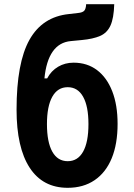

<svg xmlns="http://www.w3.org/2000/svg" viewBox="-20 -878 640 916"><path d="M303 18Q184 18 121.5 -78Q59 -174 59 -355Q59 -578 120.5 -688Q182 -798 309 -811L352 -816Q374 -818 382 -827Q390 -836 391 -858H525Q523 -791 507 -756Q491 -721 457.5 -706.5Q424 -692 370 -687L318 -682Q263 -677 231.5 -632Q200 -587 192 -504H205Q224 -540 257 -559.5Q290 -579 331 -579Q396 -579 443 -543.5Q490 -508 515.5 -442.5Q541 -377 541 -287Q541 -191 513 -123Q485 -55 431.5 -18.5Q378 18 303 18ZM303 -109Q351 -109 376.5 -154.5Q402 -200 402 -286Q402 -371 376.5 -416.5Q351 -462 303 -462Q255 -462 229.5 -416.5Q204 -371 204 -286Q204 -200 229.5 -154.5Q255 -109 303 -109Z"/></svg>

Font: Martian Mono Condensed SemiBold
Style: Regular
Weight: 600
Width: 3
Designer: Roman Shamin
Foundry: Evil Martians
Version: Version 1.000